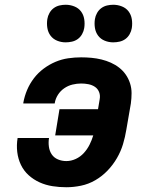

<svg xmlns="http://www.w3.org/2000/svg" viewBox="-20 -779 640 807"><path d="M259 8Q229 8 200.5 3.5Q172 -1 146.5 -12.5Q121 -24 100.5 -42.5Q80 -61 68 -86Q56 -111 52.5 -140Q49 -169 54 -199H186Q183 -181 185.5 -162.5Q188 -144 197.5 -130Q207 -116 223.5 -109Q240 -102 259 -102Q279 -102 298.5 -111Q318 -120 332.5 -136Q347 -152 356.5 -171Q366 -190 372 -210H212L230 -320H392L399 -362Q402 -378 396.5 -392Q391 -406 379 -414Q367 -422 352 -425Q337 -428 321 -428Q303 -428 284.5 -423.5Q266 -419 250 -408Q234 -397 223.5 -380.5Q213 -364 210 -345Q210 -345 210 -344.5Q210 -344 210 -344H78Q78 -345 78 -346Q78 -347 78 -347Q83 -375 94 -401Q105 -427 122.5 -450Q140 -473 163.5 -490.5Q187 -508 213 -519Q239 -530 266.5 -534Q294 -538 321 -538Q343 -538 364.5 -536Q386 -534 406.5 -529Q427 -524 446 -515.5Q465 -507 481 -494.5Q497 -482 508.5 -465.5Q520 -449 526.5 -429Q533 -409 533 -387.5Q533 -366 530 -344L511 -234Q506 -203 497 -173Q488 -143 471.5 -114.5Q455 -86 432 -62Q409 -38 380.5 -21.5Q352 -5 320.5 1.5Q289 8 259 8ZM456 -601Q437 -601 420 -608Q403 -615 392.5 -629Q382 -643 379 -661.5Q376 -680 379 -699Q381 -712 388 -724.5Q395 -737 406 -745Q417 -753 430 -756Q443 -759 456 -759Q475 -759 492.5 -752Q510 -745 520.5 -731Q531 -717 534 -698.5Q537 -680 534 -661Q532 -648 525 -635.5Q518 -623 507 -615Q496 -607 482.5 -604Q469 -601 456 -601ZM256 -601Q237 -601 220 -608Q203 -615 192.5 -629Q182 -643 179 -661.5Q176 -680 179 -699Q181 -712 188 -724.5Q195 -737 206 -745Q217 -753 230 -756Q243 -759 256 -759Q275 -759 292.5 -752Q310 -745 320.5 -731Q331 -717 334 -698.5Q337 -680 334 -661Q332 -648 325 -635.5Q318 -623 307 -615Q296 -607 282.5 -604Q269 -601 256 -601Z"/></svg>

Font: Iosevka Curly XBdEx
Style: Italic
Weight: 800
Width: 7
Italic angle: -9°
Monospace: yes
Designer: Belleve Invis
Foundry: Belleve Invis
Version: Version 11.1.0; ttfautohint (v1.8.3)